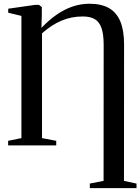

<svg xmlns="http://www.w3.org/2000/svg" viewBox="-20 -777 750 1026"><path d="M460 228.5V204L533.5 189.5L534 -535.5Q534 -594 522.2 -627.5Q510.5 -661 486 -675Q461.5 -689 422 -689Q362 -689 309 -666.8Q256 -644.5 204.5 -599V-39L280.5 -24.5V0H23.5V-24.5L94.5 -39V-692L24 -709V-730.5L167.5 -751H188.5L203.5 -739V-698.5L201.5 -628Q240 -668.5 281.2 -697.5Q322.5 -726.5 366.8 -741.8Q411 -757 458 -757Q521 -757 561.8 -734Q602.5 -711 622.8 -663Q643 -615 643 -540.5L642.5 189.5L709.5 204V228.5Z"/></svg>

Font: Merriweather 120pt
Style: Regular
Weight: 400
Version: Version 2.100